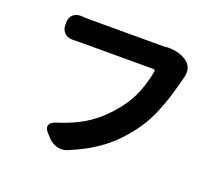

<svg xmlns="http://www.w3.org/2000/svg" viewBox="-126 -904 1252 1110"><g transform="rotate(20 500.0 -348.5)"><path d="M842 -700Q867 -684 875.5 -658.5Q884 -633 876 -605Q875 -601 876.5 -604Q878 -607 873 -591Q861 -543 842 -480Q823 -417 794 -351Q765 -285 722 -228Q655 -138 575 -78.5Q495 -19 385 26Q355 38 323 29.5Q291 21 269 -3L246 -28Q224 -52 230 -71Q236 -90 266 -100Q345 -125 402.5 -155.5Q460 -186 505 -225.5Q550 -265 590 -315Q639 -376 665 -443Q691 -510 701 -571Q705 -585 689 -585Q664 -585 620 -585Q576 -585 522.5 -585Q469 -585 415.5 -585Q362 -585 318.5 -585Q275 -585 251 -585Q234 -585 217.5 -584.5Q201 -584 198 -584Q166 -583 146 -601Q126 -619 126 -651V-665Q126 -697 146 -714.5Q166 -732 198 -730Q206 -729 224.5 -728.5Q243 -728 251 -728Q275 -728 322.5 -728Q370 -728 427.5 -728Q485 -728 541.5 -728Q598 -728 641.5 -728Q685 -728 703 -728L723 -730Q752 -732 785 -724.5Q818 -717 842 -700Z"/></g></svg>

Font: Chiron GoRound TC EB
Style: Regular
Weight: 700
Designer: Ryoko NISHIZUKA 西塚涼子 (kana, bopomofo & ideographs); Paul D. Hunt (Latin, Greek & Cyrillic); Sandoll Communications 산돌커뮤니
Foundry: Adobe
Version: Version 1.000;hotconv 1.1.1;makeotfexe 2.6.0